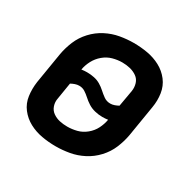

<svg xmlns="http://www.w3.org/2000/svg" viewBox="-125 -673 826 815"><g transform="rotate(30 288.0 -265.0)"><path d="M241 8Q274 8 308 2Q342 -4 374 -20.5Q406 -37 431 -64Q456 -91 469.5 -123.5Q483 -156 489 -189L514 -341Q520 -376 515 -409.5Q510 -443 490 -469Q470 -495 441 -510.5Q412 -526 378.5 -532Q345 -538 310 -538Q277 -538 243 -532Q209 -526 177 -509.5Q145 -493 120 -466Q95 -439 81.5 -406.5Q68 -374 62 -341L37 -189Q32 -154 36.5 -120.5Q41 -87 61 -61Q81 -35 110 -19.5Q139 -4 172.5 2Q206 8 241 8ZM351 -265Q333 -265 319 -275Q305 -285 293 -296Q281 -307 266.5 -315.5Q252 -324 235 -327.5Q218 -331 200 -331Q187 -331 173 -329Q177 -352 188.5 -374Q200 -396 219.5 -412.5Q239 -429 262.5 -435.5Q286 -442 309 -442Q329 -442 347.5 -437.5Q366 -433 381 -422.5Q396 -412 401.5 -394Q407 -376 404 -357L390 -277Q381 -272 371 -268.5Q361 -265 351 -265ZM242 -89Q222 -89 204 -93Q186 -97 171 -107.5Q156 -118 150 -136Q144 -154 148 -173L161 -253Q170 -258 180 -261.5Q190 -265 200 -265Q216 -265 228.5 -257Q241 -249 252 -239Q265 -227 280 -217.5Q295 -208 313.5 -203.5Q332 -199 351 -199Q364 -199 378 -201Q374 -178 363 -156Q352 -134 332 -117.5Q312 -101 288.5 -95Q265 -89 242 -89Z"/></g></svg>

Font: Iosevka Sparkle Semibold
Style: Italic
Weight: 600
Italic angle: -9°
Designer: Belleve Invis
Foundry: Belleve Invis
Version: Version 4.5.0; ttfautohint (v1.8.3)